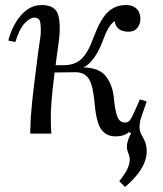

<svg xmlns="http://www.w3.org/2000/svg" viewBox="-20 -531 649 763"><path d="M477 212 454 189Q479 158 487.5 137.5Q496 117 495.5 103Q495 89 490 78Q481 57 486 36.5Q491 16 501 -1L492 -6Q474 11 438 11Q404 11 383.5 -15Q363 -41 356 -120Q350 -191 333 -217.5Q316 -244 280 -244L197 -243Q188 -172 184.5 -126Q181 -80 182 -55Q182 -43 182.5 -29Q183 -15 184 0H101Q100 -7 100 -12.5Q100 -18 101 -26Q101 -43 102.5 -66.5Q104 -90 108 -129Q112 -168 120 -231Q128 -296 132.5 -329Q137 -362 139.5 -377.5Q142 -393 142 -403Q143 -423 140 -442Q137 -461 116 -461Q100 -461 78.5 -439Q57 -417 41 -364L13 -370Q17 -388 27 -411.5Q37 -435 53.5 -458Q70 -481 93 -496Q116 -511 146 -511Q202 -511 212.5 -467.5Q223 -424 211 -346Q208 -326 205.5 -307.5Q203 -289 201 -272H233Q277 -272 303 -296Q329 -320 351 -380Q377 -451 406.5 -481Q436 -511 482 -511Q508 -511 523 -496Q538 -481 538 -456Q538 -436 526 -420.5Q514 -405 491 -405Q466 -405 452 -416Q438 -427 436 -447Q422 -438 411 -419.5Q400 -401 386 -363Q373 -328 354 -301.5Q335 -275 312 -263Q374 -262 400.5 -228Q427 -194 432 -145Q437 -93 446 -68.5Q455 -44 477 -44Q488 -44 495 -52Q502 -60 511 -80Q520 -100 536 -136L563 -128Q558 -113 552.5 -97.5Q547 -82 542 -67Q535 -48 534.5 -27.5Q534 -7 547 13Q573 56 557 106.5Q541 157 477 212Z"/></svg>

Font: Lora Italic
Style: Italic
Weight: 400
Italic angle: -3°
Designer: Olga Karpushina, Alexei Vanyashin (Cyrillic)
Foundry: Cyreal
Version: Version 2.210; ttfautohint (v1.8.1.43-b0c9)